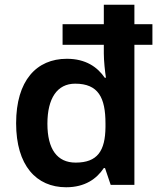

<svg xmlns="http://www.w3.org/2000/svg" viewBox="-20 -780 678 810"><path d="M259 10C339 10 388 -26 418 -71H423L447 0H547V-591H623V-678H547V-760H418V-678H244V-591H418V-554C418 -524 423 -476 427 -452H422C391 -497 342 -532 262 -532C134 -532 48 -440 48 -260C48 -82 133 10 259 10ZM299 -94C221 -94 180 -151 180 -258C180 -365 221 -427 297 -427C395 -427 425 -368 425 -259V-244C424 -143 391 -94 299 -94Z"/></svg>

Font: Noto Sans Balinese SemiBold
Style: Regular
Weight: 600
Designer: Aditya Bayu, David Williams
Foundry: David Williams
Version: Version 2.005